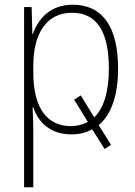

<svg xmlns="http://www.w3.org/2000/svg" viewBox="-20 -559 572 813"><path d="M282 10C316 10 346 3 370 -12L423 72L450 54L398 -29C450 -73 480 -153 480 -269C480 -448 412 -539 288 -539C193 -539 142 -480 119 -415H117L114 -529H82V234H121V-1C121 -35 120 -72 118 -104H121C141 -44 191 10 282 10ZM285 -505C389 -505 441 -426 441 -269C441 -167 418 -100 379 -62L322 -155L294 -137L352 -43C331 -31 306 -25 279 -25C180 -25 121 -102 121 -251V-279C121 -418 177 -505 285 -505Z"/></svg>

Font: Noto Sans SemiCondensed ExtraLight
Style: Regular
Weight: 200
Width: 4
Designer: Monotype Design Team
Foundry: Monotype Imaging Inc.
Version: Version 2.013